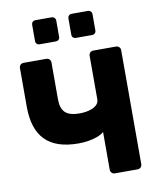

<svg xmlns="http://www.w3.org/2000/svg" viewBox="-98 -1001 895 1078"><g transform="rotate(-10 349.5 -462.0)"><path d="M468.8 0Q458.1 0 450.9 -7.2Q443.6 -14.5 443.6 -25.1V-240.1Q428 -226.8 404.1 -218Q380.3 -209.3 352.6 -205Q324.9 -200.8 296.9 -200.8Q170.1 -200.8 108.2 -263.6Q46.3 -326.4 46.3 -454.6V-674.9Q46.3 -685.5 53.5 -692.8Q60.8 -700 71.4 -700H200.6Q211.6 -700 218.9 -692.8Q226.1 -685.5 226.1 -674.9V-462.7Q226.1 -412.7 250.9 -389.2Q275.7 -365.7 333.6 -365.7Q350.2 -365.7 369.2 -368.7Q388.1 -371.6 405.1 -378.7Q422 -385.7 432.8 -397.7Q443.6 -409.6 443.6 -427V-674.9Q443.6 -685.5 450.9 -692.8Q458.1 -700 468.8 -700H598Q609 -700 616.2 -692.8Q623.5 -685.5 623.5 -674.9V-25.1Q623.5 -14.5 616.2 -7.2Q609 0 598 0ZM385.4 -787Q375.1 -787 368.9 -793.2Q362.7 -799.3 362.7 -809.6V-901.4Q362.7 -911.4 368.9 -917.9Q375.1 -924.4 385.4 -924.4H477.1Q487.1 -924.4 493.6 -917.9Q500.1 -911.4 500.1 -901.4V-809.6Q500.1 -799.3 493.6 -793.2Q487.1 -787 477.1 -787ZM178.6 -787Q168.3 -787 162.2 -793.2Q156 -799.3 156 -809.6V-901.4Q156 -911.4 162.2 -917.9Q168.3 -924.4 178.6 -924.4H270.4Q280.4 -924.4 286.9 -917.9Q293.4 -911.4 293.4 -901.4V-809.6Q293.4 -799.3 286.9 -793.2Q280.4 -787 270.4 -787Z"/></g></svg>

Font: Rubik Light
Style: Regular
Weight: 300
Designer: Hubert and Fischer
Foundry: Hubert and Fischer
Version: Version 2.300;gftools[0.9.30]